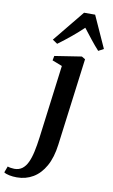

<svg xmlns="http://www.w3.org/2000/svg" viewBox="-236 -868 694 1178"><g transform="rotate(10 111.0 -279.0)"><path d="M173.5 13.5Q163 94.5 133 148Q103 201.5 58 228.2Q13 255 -43 255Q-68 255 -90 250.5Q-112 246 -123.5 238L-109 199Q-101.5 202 -89.2 204Q-77 206 -67 206Q-38 206 -18 191Q2 176 15.2 147.8Q28.5 119.5 37.2 79.5Q46 39.5 52.5 -10.5L111 -466L49 -490L54.5 -518.5L222 -544.5L244 -531.5ZM59 -595 28.5 -615.5 188.5 -811.5H257.5L347 -613.5L314.5 -596Q288.5 -624.5 263.2 -656.5Q238 -688.5 212 -722Q178 -689.5 139.2 -657.5Q100.5 -625.5 59 -595Z"/></g></svg>

Font: Merriweather 72pt SemiBold
Style: Italic
Weight: 600
Italic angle: -7.8°
Version: Version 2.101